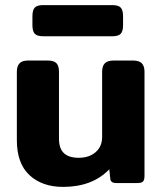

<svg xmlns="http://www.w3.org/2000/svg" viewBox="-20 -717 637 752"><path d="M107 -618V-654Q107 -677 116 -687Q125 -697 149 -697H420Q444 -697 453 -687Q462 -677 462 -654V-618Q462 -595 453 -585Q444 -575 420 -575H149Q125 -575 116 -585Q107 -595 107 -618ZM46 -168V-436Q46 -458 56.5 -469Q67 -480 91 -480H166Q191 -480 201 -469.5Q211 -459 211 -436V-174Q211 -135 230.5 -117Q250 -99 288 -99Q329 -99 354.5 -121Q380 -143 380 -181V-436Q380 -458 390.5 -469Q401 -480 426 -480H500Q525 -480 535.5 -469Q546 -458 546 -436V-29Q546 -12 540 -6Q534 0 516 0H436Q413 0 412 -17L408 -54Q342 15 227 15Q145 15 95.5 -31Q46 -77 46 -168Z"/></svg>

Font: Mitr Medium
Style: Regular
Weight: 500
Designer: Thanarat Vachiruckul
Foundry: Cadson Demak
Version: Version 1.003